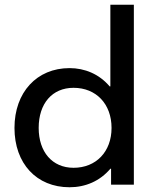

<svg xmlns="http://www.w3.org/2000/svg" viewBox="-20 -778 657 809"><path d="M445 -414H442C398 -466 337 -491 273 -491C135 -491 41 -389 41 -239C41 -89 134 11 273 11C340 11 401 -15 445 -67H448V0H544V-758H445ZM290 -71C200 -71 143 -138 143 -239C143 -342 200 -408 290 -408C385 -408 450 -340 450 -239C450 -139 385 -71 290 -71Z"/></svg>

Font: UULA Sans Medium
Style: Regular
Weight: 500
Designer: Mohamed Gaber, Laura Garcia Mut
Foundry: Kief Type Foundry
Version: Version 3.006;hotconv 1.0.109;makeotfexe 2.5.65596